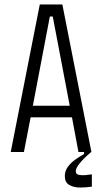

<svg xmlns="http://www.w3.org/2000/svg" viewBox="-20 -680 457 859"><path d="M28 0 158 -660H259L389 0H331L302 -155H117L87 0ZM203 -606 127 -207H292L216 -606ZM391 155Q366 159 338 159Q310 159 290 147.5Q270 136 270 108Q270 85 283.5 66.5Q297 48 317 34Q337 20 356 9V-4H388V0Q355 28 337 50Q319 72 319 86Q319 99 332 102Q345 105 362 103.5Q379 102 391 100Z"/></svg>

Font: Bricolage Grotesque 12pt Condensed ExtraLight
Style: Regular
Weight: 200
Width: 3
Designer: Mathieu Triay
Foundry: Atelier Triay
Version: Version 1.001; ttfautohint (v1.8.4.7-5d5b);gftools[0.9.33.de